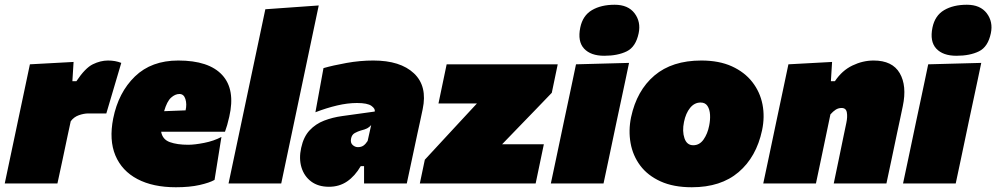

<svg xmlns="http://www.w3.org/2000/svg" viewBox="-38 -773 4198 809"><path d="M-18 0Q-7 -51.5 3.2 -100.5Q13.5 -149.5 27 -213L37.5 -263Q50 -322.5 62.5 -381.2Q75 -440 88 -502L272 -512L267 -431H284Q321 -486.5 353.2 -502.2Q385.5 -518 417 -518Q448 -518 473 -508L410 -295H334Q315.5 -295 294.2 -287.5Q273 -280 260 -262L246.5 -199.5Q235.5 -146.5 225.5 -99.8Q215.5 -53 204 0Z M703 16Q606.5 16 541 -18.5Q475.5 -53 448.2 -118Q421 -183 439 -274Q461 -383.5 530.5 -450.8Q600 -518 713 -518Q842 -518 898.2 -457Q954.5 -396 928 -281Q919.5 -243 910 -218H641Q646.5 -185.5 677.5 -174.2Q708.5 -163 755 -163Q782 -163 822.5 -171Q863 -179 895 -196L866 -15Q845 -3 803 6.5Q761 16 703 16ZM718 -377Q700 -377 682.8 -361.5Q665.5 -346 653.5 -304.5L744 -308Q750 -334.5 743.2 -355.8Q736.5 -377 718 -377Z M925 0Q936 -51.5 946.2 -100.5Q956.5 -149.5 970 -213L1029 -492.5Q1042 -552.5 1054.2 -611.5Q1066.5 -670.5 1080 -734L1305 -750Q1293 -693 1279.5 -629Q1266 -565 1251 -493.5L1192 -213.5Q1178.5 -149.5 1168.2 -100.8Q1158 -52 1147 0Z M1348 14Q1303 14 1273.2 -8.2Q1243.5 -30.5 1232.2 -67.8Q1221 -105 1231 -150Q1241 -196.5 1266.5 -223.8Q1292 -251 1327.8 -264.8Q1363.5 -278.5 1404 -284L1541 -303Q1544 -314.5 1527.2 -326.8Q1510.5 -339 1466 -339Q1426.5 -339 1382 -328.5Q1337.5 -318 1291 -300L1325 -486Q1365 -497.5 1422.2 -507.8Q1479.5 -518 1535 -518Q1649 -518 1706.2 -464Q1763.5 -410 1743 -313Q1737 -285.5 1731.8 -260.2Q1726.5 -235 1721 -211L1716 -187.5Q1707 -145.5 1697.2 -99.2Q1687.5 -53 1676 0H1496V-73H1482Q1457.5 -31 1424.5 -8.5Q1391.5 14 1348 14ZM1470 -153Q1484.5 -153 1493.8 -159.8Q1503 -166.5 1511 -179L1526 -246Q1518 -237 1509 -232.2Q1500 -227.5 1482 -223Q1470 -219.5 1457 -212.5Q1444 -205.5 1441 -188Q1438 -171 1448 -162Q1458 -153 1470 -153Z M1731 0 1752 -100Q1790.5 -141.5 1826.2 -180.2Q1862 -219 1894.5 -254L1971.5 -337H1809.5L1844 -502H2312L2287 -382Q2259 -353 2221.8 -314.2Q2184.5 -275.5 2149 -239L2077.5 -165H2253.5L2219 0Z M2283 0Q2294 -52 2304.5 -101.2Q2315 -150.5 2328 -213L2338.5 -263Q2350.5 -318.5 2359 -359.2Q2367.5 -400 2374.8 -434Q2382 -468 2389 -502L2612.5 -508Q2605 -472.5 2597.8 -437.8Q2590.5 -403 2581.5 -361.2Q2572.5 -319.5 2560.5 -263L2550 -213Q2537 -151 2526.5 -101.2Q2516 -51.5 2505 0ZM2508 -538Q2451 -538 2423 -568.2Q2395 -598.5 2407 -657Q2417.5 -707.5 2456 -730.2Q2494.5 -753 2552 -753Q2608.5 -753 2635.8 -717Q2663 -681 2653 -633Q2641 -575.5 2603 -556.8Q2565 -538 2508 -538Z M2877 16Q2799.5 16 2745.2 -8.8Q2691 -33.5 2659.8 -75.2Q2628.5 -117 2619 -170Q2609.5 -223 2621 -279Q2645 -391.5 2719.5 -454.8Q2794 -518 2917 -518Q2992 -518 3045.8 -493.5Q3099.5 -469 3132 -427.2Q3164.5 -385.5 3174.8 -333Q3185 -280.5 3173 -224Q3149 -111.5 3074.2 -47.8Q2999.5 16 2877 16ZM2883 -161Q2909.5 -161 2926.5 -185.2Q2943.5 -209.5 2950 -243Q2955 -267 2953.8 -289.5Q2952.5 -312 2943 -326.5Q2933.5 -341 2914 -341Q2888 -341 2869.8 -318.5Q2851.5 -296 2844 -259Q2836 -220 2846 -190.5Q2856 -161 2883 -161Z M3178 0Q3189 -52 3199.5 -101.2Q3210 -150.5 3223 -213L3233.5 -263Q3246 -322 3258.5 -381Q3271 -440 3284 -502L3468 -512L3463 -431H3480Q3510 -476 3553.8 -497Q3597.5 -518 3643 -518Q3722 -518 3753 -464.8Q3784 -411.5 3766 -326Q3761.5 -304.5 3755 -273.5Q3748.5 -242.5 3742 -213Q3729 -150 3718.5 -101Q3708 -52 3697 0H3475Q3486 -52 3495.8 -99.5Q3505.5 -147 3516.5 -200L3528 -255Q3533.5 -280.5 3530.2 -299.2Q3527 -318 3508 -318Q3494.5 -318 3483.5 -311Q3472.5 -304 3461 -291L3442 -200Q3431 -147 3421 -99.5Q3411 -52 3400 0Z M3767 0Q3778 -52 3788.5 -101.2Q3799 -150.5 3812 -213L3822.5 -263Q3834.5 -318.5 3843 -359.2Q3851.5 -400 3858.8 -434Q3866 -468 3873 -502L4096.5 -508Q4089 -472.5 4081.8 -437.8Q4074.5 -403 4065.5 -361.2Q4056.5 -319.5 4044.5 -263L4034 -213Q4021 -151 4010.5 -101.2Q4000 -51.5 3989 0ZM3992 -538Q3935 -538 3907 -568.2Q3879 -598.5 3891 -657Q3901.5 -707.5 3940 -730.2Q3978.5 -753 4036 -753Q4092.5 -753 4119.8 -717Q4147 -681 4137 -633Q4125 -575.5 4087 -556.8Q4049 -538 3992 -538Z"/></svg>

Font: Commissioner Black
Style: Italic
Weight: 900
Italic angle: -12°
Designer: Kostas Bartsokas
Foundry: Kostas Bartsokas
Version: Version 1.000; ttfautohint (v1.8.3)